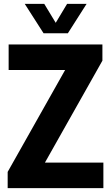

<svg xmlns="http://www.w3.org/2000/svg" viewBox="-20 -969 572 989"><path d="M211.5 -131.5H512.5V0H19.5V-83.5L315.5 -608.5H24.5V-740H507.5V-656.5ZM325.5 -949H426L329.5 -797.5H204.5L107.5 -949H208L267 -851.5Z"/></svg>

Font: Encode Sans Condensed
Style: Bold
Weight: 700
Width: 3
Designer: Multiple Designers
Foundry: Impallari Type
Version: Version 2.000